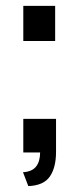

<svg xmlns="http://www.w3.org/2000/svg" viewBox="-20 -585 255 651"><path d="M59 -446V-565H167V-446ZM76 46 58 -1Q89 -3 102.5 -20.5Q116 -38 116 -68H59V-182H170V-70Q170 -17 149 13.5Q128 44 76 46Z"/></svg>

Font: Oswald
Style: Regular
Weight: 400
Designer: Vernon Adams
Foundry: Vernon Adams
Version: Version 4.103; ttfautohint (v1.8.3)